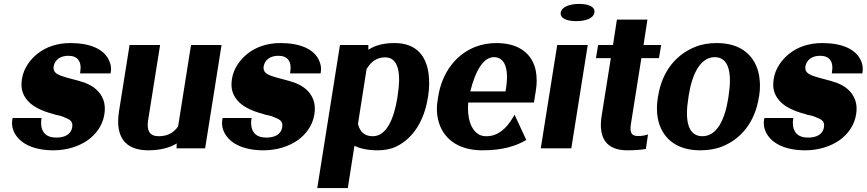

<svg xmlns="http://www.w3.org/2000/svg" viewBox="-20 -758 4428 981"><path d="M43 -148C40 -129 41 -109 49 -90C74 -28 147 10 253 10C322 10 383 -10 429 -42C467 -70 503 -112 513 -172C518 -201 516 -227 508 -248C492 -291 458 -318 414 -335C379 -348 327 -358 294 -370C270 -379 250 -390 254 -418C260 -454 290 -473 329 -473C375 -473 399 -446 390 -390L389 -383H545L546 -390C550 -413 545 -432 537 -450C511 -507 441 -538 340 -538C272 -538 215 -518 172 -484C136 -455 101 -412 92 -354C88 -328 89 -306 96 -286C119 -222 186 -192 258 -174L257 -173H258C279 -169 296 -165 308 -159C335 -148 354 -140 349 -108C343 -71 311 -55 267 -55C216 -55 184 -83 191 -148L193 -155H45Z M588 -189C569 -67 612 10 738 10C799 10 846 -3 883 -25L882 0H1028L1112 -528H956L890 -112C868 -81 838 -62 791 -62C745 -62 728 -90 737 -145L798 -528H642Z M1116 -148C1113 -129 1114 -109 1122 -90C1147 -28 1220 10 1326 10C1395 10 1456 -10 1502 -42C1540 -70 1576 -112 1586 -172C1591 -201 1589 -227 1581 -248C1565 -291 1531 -318 1487 -335C1452 -348 1400 -358 1367 -370C1343 -379 1323 -390 1327 -418C1333 -454 1363 -473 1402 -473C1448 -473 1472 -446 1463 -390L1462 -383H1618L1619 -390C1623 -413 1618 -432 1610 -450C1584 -507 1514 -538 1413 -538C1345 -538 1288 -518 1245 -484C1209 -455 1174 -412 1165 -354C1161 -328 1162 -306 1169 -286C1192 -222 1259 -192 1331 -174L1330 -173H1331C1352 -169 1369 -165 1381 -159C1408 -148 1427 -140 1422 -108C1416 -71 1384 -55 1340 -55C1289 -55 1257 -83 1264 -148L1266 -155H1118Z M1601 203H1757L1791 -13C1818 0 1856 10 1910 10C1944 10 1978 4 2006 -10C2092 -52 2148 -143 2166 -259L2168 -270C2174 -310 2174 -346 2170 -379C2159 -468 2111 -538 1996 -538C1938 -538 1897 -526 1862 -504V-528H1717ZM1809 -125 1853 -405C1875 -442 1904 -465 1948 -465C2019 -465 2029 -377 2012 -272L2010 -257C1993 -152 1955 -62 1885 -62C1841 -62 1819 -85 1809 -125Z M2216 -246C2210 -211 2211 -179 2218 -148C2239 -56 2314 10 2444 10C2549 10 2617 -12 2669 -43L2609 -172L2601 -158C2565 -97 2521 -62 2466 -62C2448 -62 2435 -65 2422 -74C2387 -97 2366 -151 2372 -234H2708L2718 -296C2724 -332 2723 -364 2718 -394C2702 -479 2637 -538 2516 -538C2477 -538 2440 -531 2407 -518C2310 -479 2239 -389 2219 -265ZM2383 -291C2407 -391 2448 -466 2504 -466C2558 -466 2582 -409 2565 -304L2563 -291Z M2845 -694C2840 -663 2879 -650 2924 -650C2970 -650 3012 -663 3017 -694C3022 -725 2984 -738 2938 -738C2893 -738 2850 -724 2845 -694ZM2743 0H2899L2983 -528H2827Z M3025 -461H3101L3054 -166C3036 -52 3079 10 3185 10C3222 10 3251 8 3280 3L3291 -71C3275 -66 3262 -63 3241 -63C3207 -63 3196 -78 3204 -127L3257 -461H3347L3358 -528H3268L3288 -658H3132L3112 -528H3036Z M3341 -259C3335 -220 3335 -186 3341 -153C3359 -59 3429 10 3557 10C3598 10 3637 4 3671 -10C3768 -49 3837 -135 3857 -259L3859 -269C3865 -308 3864 -342 3858 -375C3840 -469 3771 -538 3643 -538C3602 -538 3565 -532 3531 -518C3434 -479 3363 -393 3343 -269ZM3497 -257 3499 -271C3516 -379 3558 -466 3632 -466C3706 -466 3720 -381 3703 -271L3701 -257C3684 -147 3643 -62 3569 -62C3493 -62 3479 -146 3497 -257Z M3884 -148C3881 -129 3882 -109 3890 -90C3915 -28 3988 10 4094 10C4163 10 4224 -10 4270 -42C4308 -70 4344 -112 4354 -172C4359 -201 4357 -227 4349 -248C4333 -291 4299 -318 4255 -335C4220 -348 4168 -358 4135 -370C4111 -379 4091 -390 4095 -418C4101 -454 4131 -473 4170 -473C4216 -473 4240 -446 4231 -390L4230 -383H4386L4387 -390C4391 -413 4386 -432 4378 -450C4352 -507 4282 -538 4181 -538C4113 -538 4056 -518 4013 -484C3977 -455 3942 -412 3933 -354C3929 -328 3930 -306 3937 -286C3960 -222 4027 -192 4099 -174L4098 -173H4099C4120 -169 4137 -165 4149 -159C4176 -148 4195 -140 4190 -108C4184 -71 4152 -55 4108 -55C4057 -55 4025 -83 4032 -148L4034 -155H3886Z"/></svg>

Font: Aerodynamic
Style: BdObl
Weight: 500
Designer: Google
Version: Version 2.000980; 2014